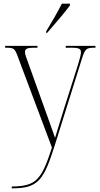

<svg xmlns="http://www.w3.org/2000/svg" viewBox="-20 -786 544 1046"><path d="M232 -616V-606H236C276 -651 335 -721 361 -756V-766H317C294 -721 261 -663 232 -616ZM44 230V240H48C190 240 219 193 279 4L425 -462C443 -520 449 -526 495 -526H500V-536H338V-526H371C414 -526 421 -518 421 -501C421 -488 414 -464 405 -434L327 -188C309 -129 292 -76 280 -35C265 -80 238 -151 210 -231L140 -426C124 -470 116 -490 116 -502C116 -519 125 -526 168 -526H184V-536H8V-526H13C57 -526 61 -522 79 -472L263 18C206 194 177 229 44 230Z"/></svg>

Font: Noto Serif Display SemiCondensed ExtraLight
Style: Regular
Weight: 200
Width: 4
Designer: Monotype Design Team
Foundry: Monotype Imaging Inc.
Version: Version 2.009